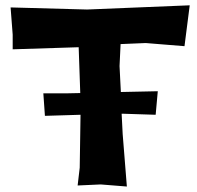

<svg xmlns="http://www.w3.org/2000/svg" viewBox="-20 -680 734 716"><path d="M141.6 -332 147.5 -248 280.3 -252 277.3 -54.7 269.5 11.7 355.5 7.8 453.1 15.6 437.5 -179.7 433.6 -255.9H438.5L560.5 -252L568.4 -339.8L430.7 -336.9L425.8 -433.6L429.7 -515.6L523.4 -519.5L668 -507.8L687.5 -660.2L304.7 -644.5L19.5 -652.3L27.3 -550.8V-496.1L273.4 -503.9L279.3 -333L231.4 -332Z"/></svg>

Font: MaokenAssortedSans-TC
Style: Regular
Weight: 500
Version: Version 0.83